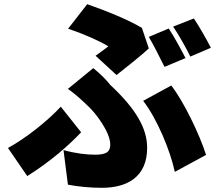

<svg xmlns="http://www.w3.org/2000/svg" viewBox="-20 -828 1040 916"><path d="M690 -597 657 -695C586 -737 482 -778 396 -808L305 -691C380 -666 454 -633 497 -607C484 -597 459 -578 436 -562L536 -470C578 -503 667 -574 690 -597ZM986 -600C969 -634 931 -701 905 -740L806 -701C833 -662 868 -599 888 -558L986 -600ZM865 -551C847 -586 810 -655 785 -692L690 -652C701 -633 714 -609 727 -584L732 -574C744 -551 755 -527 765 -509L865 -551ZM682 -123C682 -217 627 -310 506 -423C485 -450 458 -476 425 -503L304 -404C340 -379 374 -347 401 -321C439 -286 506 -196 506 -139C506 -103 487 -90 433 -90C393 -90 340 -96 283 -112L304 53C355 63 415 68 466 68C586 68 682 17 682 -123ZM963 -89C933 -185 856 -345 797 -420L663 -347C729 -262 792 -111 814 -8L963 -89ZM367 -197 270 -319C209 -253 106 -170 18 -122L110 12C222 -58 312 -138 367 -197Z"/></svg>

Font: Glow Sans SC Normal Heavy
Style: Regular
Weight: 900
Designer: Ryoko NISHIZUKA (kana, bopomofo & ideographs); Paul D. Hunt (Latin, Greek & Cyrillic); Sandoll Communications, Soo-young
Version: Version 0.93